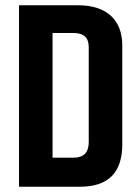

<svg xmlns="http://www.w3.org/2000/svg" viewBox="-20 -707 525 727"><path d="M52 -687H276Q356 -687 399.5 -647.5Q443 -608 443 -534V-160Q443 0 283 0H52ZM316 -529Q316 -582 259 -582H179V-110H259Q316 -110 316 -169Z"/></svg>

Font: Khand ExtraBold
Style: Regular
Weight: 800
Designer: Sanchit Sawaria and Jyotish Sonowal (Devanagari), Satya Rajpurohit (Latin)
Foundry: Indian Type Foundry
Version: Version 2.000;PS 1.0;hotconv 1.0.79;makeotf.lib2.5.61930